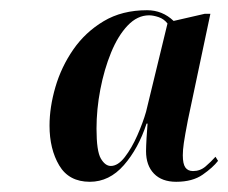

<svg xmlns="http://www.w3.org/2000/svg" viewBox="-20 -739 447 376"><path d="M156 -383Q115 -383 96 -415Q77 -447 77 -493Q77 -529 88.5 -568.5Q100 -608 123.5 -642Q147 -676 183 -697.5Q219 -719 268 -719Q298 -719 320 -698L381 -712H392L348 -504Q342 -473 340 -459Q338 -445 338 -435Q338 -418 343 -411Q348 -404 358 -404Q372 -404 382.5 -413Q393 -422 402 -432L407 -424Q397 -411 377 -397Q357 -383 325 -383Q297 -383 281.5 -399Q266 -415 266 -443Q266 -451 267 -469Q268 -487 269 -497H267Q251 -448 222.5 -415.5Q194 -383 156 -383ZM197 -414Q211 -414 224.5 -431.5Q238 -449 249 -474Q260 -499 266 -520L308 -693Q301 -702 290.5 -705.5Q280 -709 272 -709Q249 -709 230 -689Q211 -669 197.5 -636Q184 -603 176.5 -564Q169 -525 169 -487Q169 -443 177.5 -428.5Q186 -414 197 -414Z"/></svg>

Font: Noto Serif Display ExtraCondensed
Style: Bold Italic
Weight: 700
Width: 2
Italic angle: -12°
Designer: Monotype Design Team
Foundry: Monotype Imaging Inc.
Version: Version 2.009